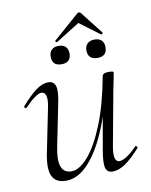

<svg xmlns="http://www.w3.org/2000/svg" viewBox="-78 -712 617 783"><g transform="rotate(-10 231.0 -320.5)"><path d="M133 13Q90 13 75.5 -18Q61 -49 76 -119L112 -297Q118 -328 113 -343Q108 -358 95 -358Q84 -358 66 -345Q48 -332 26 -309Q22 -305 18 -309Q14 -313 18 -317Q51 -355 78 -375Q105 -395 130 -395Q153 -395 159.5 -373.5Q166 -352 154 -297L122 -138Q109 -78 119 -49.5Q129 -21 161 -21Q194 -21 230.5 -63Q267 -105 299.5 -185.5Q332 -266 353 -380L364 -379Q344 -263 308.5 -174.5Q273 -86 228 -36.5Q183 13 133 13ZM326 9Q303 9 297.5 -12.5Q292 -34 302 -89L353 -380Q355 -394 379 -394Q392 -394 396 -392.5Q400 -391 400 -388Q400 -385 395 -361.5Q390 -338 385 -312L344 -89Q334 -28 361 -28Q373 -28 392 -40Q411 -52 433 -75Q436 -79 440.5 -74.5Q445 -70 441 -67Q407 -29 379.5 -10Q352 9 326 9ZM346 -458Q306 -458 306 -496Q306 -514 316.5 -524Q327 -534 346 -534Q365 -534 375 -524Q385 -514 385 -496Q385 -458 346 -458ZM197 -458Q158 -458 158 -496Q158 -514 168.5 -524Q179 -534 197 -534Q216 -534 226 -524Q236 -514 236 -496Q236 -458 197 -458ZM194 -550Q193 -549 189.5 -552Q186 -555 188 -557L293 -649Q297 -654 302.5 -654Q308 -654 311 -649L383 -557Q385 -555 381.5 -551.5Q378 -548 376 -550L293 -612Z"/></g></svg>

Font: Cormorant Light Light
Style: Italic
Weight: 300
Italic angle: -10°
Version: Version 4.000